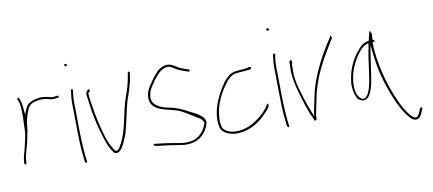

<svg xmlns="http://www.w3.org/2000/svg" viewBox="-75 -991 3207 1423"><g transform="rotate(-10 1529.0 -279.5)"><path d="M40 -35C40 -28 43 -26 46 -26C53 -26 55 -27 56 -34L57 -53C61 -104 81 -151 91 -199C96 -232 106 -263 108 -292C110 -314 112 -339 118 -358L126 -386L137 -416C148 -449 172 -468 206 -474L221 -477C241 -481 263 -480 282 -477C303 -474 318 -465 334 -467H335C343 -467 357 -469 362 -470H371C378 -472 381 -489 370 -486H363C354 -484 344 -484 336 -482H334C328 -482 324 -483 320 -484L303 -488C296 -490 291 -491 284 -492L263 -495C243 -498 221 -492 201 -489L182 -484L162 -474C143 -463 134 -451 124 -428L109 -390L105 -431C102 -466 97 -495 86 -517C82 -527 68 -518 72 -511V-510C74 -503 79 -498 82 -485C89 -457 90 -423 90 -389C90 -375 90 -364 89 -351C89 -332 87 -317 87 -302V-284C87 -275 86 -266 85 -258V-251C78 -217 72 -181 63 -148C55 -116 43 -83 41 -54ZM91 -189Z M458 -700C458 -695 463 -690 469 -690C475 -690 477 -692 477 -698C477 -703 471 -709 466 -709C461 -709 458 -706 458 -700ZM467 -376C467 -352 468 -328 468 -301C468 -274 468 -246 469 -216L471 -124C472 -84 479 -8 483 23L486 34C486 36 486 36 490 39C497 44 501 36 501 30L499 20V19C486 -73 484 -196 484 -301C484 -328 483 -352 483 -376C481 -414 482 -455 487 -487L490 -506C490 -507 490 -509 488 -512C482 -520 476 -513 474 -508L472 -489V-488C467 -456 465 -417 467 -376Z M583 -445C589 -409 594 -365 600 -324C610 -267 626 -199 643 -146C656 -99 671 -55 691 -25C705 0 717 18 745 3C766 -7 785 -44 798 -77C807 -95 814 -114 820 -135C840 -207 854 -291 875 -365L876 -366C895 -421 917 -483 924 -541L926 -555C927 -563 927 -562 926 -564C919 -578 911 -569 911 -557L909 -544C907 -535 904 -522 901 -504C893 -460 875 -412 860 -370C826 -263 817 -127 759 -37C754 -27 744 -8 727 -8H724C717 -17 714 -18 705 -34C669 -86 651 -170 633 -241C621 -294 612 -347 605 -398C601 -422 598 -438 598 -457V-468C602 -472 612 -475 612 -476C612 -484 608 -494 604 -494C600 -494 599 -492 599 -490H598C585 -478 580 -471 583 -445Z M1010 -10C1005 -6 1011 3 1014 5L1029 8C1057 11 1088 16 1118 19C1155 23 1194 32 1230 36C1315 40 1364 10 1397 -39C1407 -55 1421 -83 1423 -103C1419 -133 1402 -149 1378 -164V-165H1377C1368 -172 1357 -178 1342 -185C1326 -192 1311 -201 1294 -210C1261 -227 1227 -242 1191 -251L1143 -261C1117 -267 1085 -282 1069 -298C1055 -312 1045 -326 1045 -353V-355C1046 -367 1049 -382 1054 -399C1060 -416 1075 -439 1100 -474C1125 -508 1146 -529 1162 -539C1184 -552 1208 -561 1234 -550V-549L1262 -533L1263 -532C1283 -519 1306 -510 1334 -501L1355 -494H1356C1360 -494 1363 -493 1365 -493C1368 -504 1365 -508 1362 -509L1339 -516H1338C1325 -521 1314 -525 1302 -530C1278 -541 1263 -554 1242 -564C1211 -576 1185 -571 1154 -554C1138 -545 1115 -521 1088 -484C1061 -447 1044 -420 1039 -404C1032 -386 1030 -370 1029 -354C1029 -248 1154 -250 1236 -220H1237C1282 -198 1329 -168 1368 -143C1387 -134 1398 -122 1406 -103L1408 -100C1388 -41 1349 9 1281 19C1221 27 1168 9 1120 3C1090 0 1058 -6 1032 -8L1016 -10C1015 -10 1013 -11 1010 -10Z M1520 -26C1535 -3 1578 18 1621 20C1707 24 1780 -17 1828 -60C1853 -83 1884 -112 1895 -135C1899 -149 1897 -156 1895 -157H1894C1892 -160 1886 -155 1884 -148C1870 -122 1844 -96 1818 -73C1800 -58 1780 -45 1758 -31C1712 -4 1630 20 1566 -9C1540 -22 1526 -35 1523 -74C1520 -90 1521 -110 1523 -132C1531 -222 1577 -304 1619 -360C1641 -390 1664 -412 1699 -420H1700C1711 -421 1722 -422 1731 -423C1751 -425 1779 -425 1792 -428C1806 -430 1815 -431 1816 -432V-433C1820 -450 1815 -450 1801 -448H1800C1789 -445 1784 -443 1765 -441C1739 -439 1720 -439 1697 -435C1660 -429 1633 -404 1607 -371C1576 -331 1541 -264 1523 -210C1505 -155 1494 -69 1520 -26Z M1979 -700C1979 -695 1984 -690 1990 -690C1996 -690 1998 -692 1998 -698C1998 -703 1992 -709 1987 -709C1982 -709 1979 -706 1979 -700ZM1988 -376C1988 -352 1989 -328 1989 -301C1989 -274 1989 -246 1990 -216L1992 -124C1993 -84 2000 -8 2004 23L2007 34C2007 36 2007 36 2011 39C2018 44 2022 36 2022 30L2020 20V19C2007 -73 2005 -196 2005 -301C2005 -328 2004 -352 2004 -376C2002 -414 2003 -455 2008 -487L2011 -506C2011 -507 2011 -509 2009 -512C2003 -520 1997 -513 1995 -508L1993 -489V-488C1988 -456 1986 -417 1988 -376Z M2104 -360C2108 -302 2118 -252 2133 -203C2154 -132 2175 -55 2205 2C2216 26 2210 32 2223 26C2229 21 2231 17 2231 17V13C2230 6 2231 -3 2233 -16C2239 -57 2248 -86 2256 -130C2286 -292 2364 -419 2436 -537V-538L2446 -551C2449 -555 2448 -558 2444 -562C2440 -577 2435 -577 2432 -560L2423 -547C2360 -452 2297 -336 2260 -215C2247 -171 2237 -111 2227 -66V-65C2225 -59 2223 -51 2222 -45L2217 -6L2185 -86C2179 -104 2172 -123 2166 -143C2147 -208 2120 -278 2120 -360C2120 -373 2120 -385 2121 -399V-416C2127 -422 2126 -425 2122 -443V-451C2118 -449 2111 -442 2105 -435C2106 -412 2104 -385 2104 -360Z M2529 -176C2531 -136 2542 -95 2559 -75C2580 -56 2610 -51 2633 -73C2659 -100 2673 -155 2682 -212C2691 -267 2698 -325 2707 -381L2719 -453L2727 -380C2736 -297 2753 -220 2778 -143C2805 -60 2846 39 2889 96C2910 125 2927 142 2942 147C2977 159 2995 129 3009 94L3017 72C3019 70 3016 69 3011 68C3005 72 3004 69 3003 63V66L2993 88C2988 102 2982 114 2974 123C2967 135 2958 137 2947 131C2933 126 2918 110 2902 87C2884 62 2865 29 2846 -12C2797 -121 2754 -262 2741 -402C2739 -421 2738 -438 2738 -453V-471L2746 -473C2752 -473 2754 -472 2754 -471V-473C2754 -482 2751 -487 2740 -490C2741 -507 2743 -518 2744 -531C2739 -545 2733 -555 2730 -558C2730 -557 2728 -553 2727 -549C2724 -539 2715 -503 2712 -486L2711 -488C2707 -484 2707 -485 2699 -485C2663 -473 2643 -455 2618 -422C2581 -378 2547 -310 2535 -238C2531 -214 2528 -194 2529 -176ZM2550 -236C2562 -305 2595 -369 2630 -413C2647 -434 2662 -454 2690 -464L2707 -469L2703 -445C2687 -375 2680 -290 2667 -214C2662 -180 2643 -61 2593 -71C2585 -73 2578 -78 2571 -86C2540 -117 2541 -186 2550 -236Z"/></g></svg>

Font: Stray Cat
Style: ExLt
Weight: 200
Version: Version 1.0